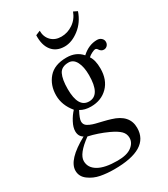

<svg xmlns="http://www.w3.org/2000/svg" viewBox="-213 -741 943 1076"><g transform="rotate(-30 258.0 -203.0)"><path d="M161.1 2.9Q74.2 65.9 74.2 112.8Q74.2 155.8 116.2 180.4Q158.2 205.1 240.2 205.1Q301.3 205.1 331.5 182.1Q361.8 159.2 361.8 127Q361.8 101.1 343.5 82.5Q325.2 64 282.2 43.9Q221.2 16.1 161.1 2.9ZM415 -291Q415 -217.8 372.6 -174.8Q330.1 -131.8 263.2 -131.8Q222.2 -131.8 194.8 -148.9Q171.9 -106 171.9 -87.9Q171.9 -73.7 179.4 -64.5Q187 -55.2 203.6 -48.1Q220.2 -41 236.1 -37.1Q252 -33.2 279.5 -26.6Q307.1 -20 325.2 -14.2Q427.2 15.6 426.8 100.1Q426.8 238.3 199.2 237.8Q153.3 237.8 112.5 230Q71.8 222.2 39.3 198Q6.8 173.8 6.8 136.2Q6.8 66.4 142.1 -7.8Q116.2 -22.9 116.2 -56.2Q116.2 -81.1 132.6 -112.1Q148.9 -143.1 169.9 -165Q124 -220.2 124 -283.2Q124 -349.1 162.6 -394Q201.2 -439 279.8 -439Q341.8 -439 377.9 -397Q423.8 -439 477.1 -439Q494.1 -439 505.1 -429Q516.1 -418.9 516.1 -405Q516.1 -391.1 507.1 -381.6Q498 -372.1 484.9 -372.1Q467.8 -372.1 457 -389.2Q451.2 -398.9 441.9 -398.9Q436 -398.9 420.4 -391.4Q404.8 -383.8 395 -374Q415 -345.2 415 -291ZM340.8 -291Q340.8 -344.2 324 -376.7Q307.1 -409.2 275.9 -409.2Q230 -409.2 214.1 -376.7Q198.2 -344.2 198.2 -282.2Q198.2 -162.1 268.1 -162.1Q340.8 -162.1 340.8 -291ZM225.6 -644Q225.6 -604 250.2 -579.1Q274.9 -554.2 315.2 -554.2Q355.5 -554.2 390.6 -577.9Q425.8 -601.6 441.4 -644L466.3 -631.8Q445.3 -570.3 397.9 -533.7Q350.6 -497.1 303.7 -497.1Q251 -497.1 222.4 -532.7Q193.8 -568.4 196.3 -631.8Z"/></g></svg>

Font: Linux Libertine
Style: Italic
Weight: 400
Italic angle: -12°
Designer: Philipp H. Poll
Foundry: Philipp H. Poll
Version: Version 5.1.6 ; ttfautohint (v0.9)